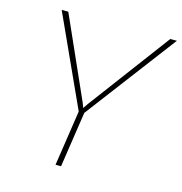

<svg xmlns="http://www.w3.org/2000/svg" viewBox="-105 -807 857 903"><g transform="rotate(15 323.0 -355.5)"><path d="M293 -315.9 302.2 -291.5 318.8 -315.9 613.8 -710.9H646L313 -270.5L272.5 0H245.6L286.1 -270L85 -710.9H117.2Z"/></g></svg>

Font: Roboto-ThinItalic
Style: Italic
Weight: 250
Italic angle: -12°
Designer: Google
Version: Version 1.100141; 2013; ttfautohint (v0.94.14-c901) -l 8 -r 